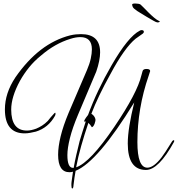

<svg xmlns="http://www.w3.org/2000/svg" viewBox="-20 -938 1016 1097"><path d="M393 139Q388 139 388 121Q388 116 388 111Q388 106 389 100Q391 86 393 71Q395 56 397 43Q387 46 377 46Q312 46 312 -54Q312 -99 326.5 -159Q341 -219 372 -293L477 -538Q492 -573 498.5 -603Q505 -633 505 -656Q505 -726 439 -726Q413 -726 382 -716Q294 -689 216 -622Q177 -591 147 -554Q117 -517 94 -476Q69 -430 56.5 -389Q44 -348 44 -312Q44 -192 134 -192Q157 -192 187 -203Q204 -210 220.5 -220.5Q237 -231 253 -247Q261 -258 269.5 -267.5Q278 -277 287 -287Q297 -299 297 -290V-286Q297 -282 294 -276Q256 -208 185 -186Q168 -182 152 -179Q136 -176 121 -176Q8 -176 8 -313Q8 -406 68 -496Q203 -691 381 -736Q398 -740 413.5 -741.5Q429 -743 443 -743Q552 -743 552 -639Q552 -617 546.5 -589Q541 -561 530 -529L426 -283Q394 -207 379.5 -149Q365 -91 365 -52Q365 21 397 21H401Q407 -14 416 -53Q425 -92 435 -132Q442 -156 451 -184.5Q460 -213 470 -244Q464 -244 462 -243L461 -244Q459 -251 483 -281Q509 -352 542.5 -422.5Q576 -493 617 -564Q712 -729 779 -763Q784 -766 789 -766Q802 -766 802 -756Q802 -751 796 -746L755 -717Q724 -692 687.5 -641Q651 -590 610 -513Q540 -387 502 -288Q520 -277 525 -258Q527 -248 520.5 -231Q514 -214 505 -211Q495 -227 485 -236Q462 -168 444 -104.5Q426 -41 415 18Q495 -9 633 -213Q764 -406 788 -508Q795 -533 795 -533Q799 -544 817 -544Q838 -544 838 -532Q838 -531 830 -507Q797 -412 781 -316.5Q765 -221 765 -126Q765 20 822 20Q858 20 904 -40Q911 -49 926 -71.5Q941 -94 963 -130Q968 -137 972 -137Q978 -137 974 -127Q886 33 814 33Q710 33 710 -118Q710 -162 719.5 -221Q729 -280 747 -353Q539 -14 412 38Q405 76 400 120Q399 139 393 139ZM875 -811Q872 -811 855 -820.5Q838 -830 818 -842Q798 -854 782 -864Q766 -874 764 -875Q742 -890 738.5 -898.5Q735 -907 735 -912Q735 -918 753 -918Q761 -918 770 -916.5Q779 -915 783 -912Q788 -908 800 -895.5Q812 -883 828 -867Q844 -851 860 -837.5Q876 -824 889 -818Q893 -817 893 -815Q892 -812 886 -810.5Q880 -809 875 -811Z"/></svg>

Font: Lavishly Yours
Style: Regular
Weight: 400
Designer: Robert E. Leuschke
Foundry: Robert E. Leuschke
Version: Version 1.010; ttfautohint (v1.8.3)